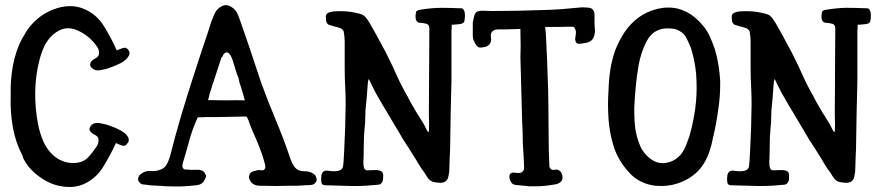

<svg xmlns="http://www.w3.org/2000/svg" viewBox="-20 -744 3497 764"><path d="M486.3 -172.9Q478.5 -160.2 464.8 -165Q451.2 -169.9 441.4 -174.8Q419.9 -127.9 390.6 -80.1Q361.3 -32.2 311.5 -10.7Q288.1 -1 262.7 0Q258.8 0 254.9 0Q234.4 0 212.9 -4.9Q168 -15.6 128.9 -46.9Q89.8 -77.1 71.3 -117.2Q71.3 -120.1 70.3 -123Q69.3 -126 67.4 -128.9Q42 -177.7 31.2 -237.3Q20.5 -297.9 22.5 -359.4Q22.5 -366.2 22.5 -373Q21.5 -427.7 31.2 -481.4Q42 -541 67.4 -589.8Q69.3 -592.8 71.3 -595.7Q72.3 -598.6 75.2 -601.6Q85 -622.1 101.6 -641.6Q118.2 -661.1 138.7 -676.8Q176.8 -705.1 223.6 -715.8Q241.2 -719.7 258.8 -719.7Q288.1 -719.7 315.4 -708Q365.2 -686.5 394.5 -638.7Q423.8 -590.8 444.3 -543.9Q455.1 -547.9 468.8 -552.7Q481.4 -557.6 490.2 -545.9Q495.1 -540 495.1 -533.2Q495.1 -533.2 495.1 -532.2Q495.1 -526.4 492.2 -521.5Q484.4 -506.8 462.9 -494.1Q440.4 -482.4 417 -474.6Q402.3 -468.8 388.7 -466.8Q376 -463.9 369.1 -463.9Q360.4 -463.9 353.5 -467.8Q346.7 -471.7 341.8 -477.5Q337.9 -483.4 338.9 -488.3Q338.9 -493.2 341.8 -497.1Q347.7 -505.9 361.3 -512.7Q374 -519.5 374 -532.2Q374 -540 372.1 -546.9Q369.1 -553.7 365.2 -559.6Q335.9 -602.5 286.1 -624Q236.3 -645.5 191.4 -606.4Q168.9 -586.9 156.2 -559.6Q143.6 -532.2 136.7 -503.9Q121.1 -442.4 120.1 -378.9Q119.1 -315.4 130.9 -252.9Q137.7 -215.8 152.3 -181.6Q167 -147.5 195.3 -123Q213.9 -107.4 239.3 -99.6Q264.6 -92.8 289.1 -96.7Q315.4 -100.6 332 -119.1Q348.6 -137.7 363.3 -159.2Q367.2 -165 370.1 -171.9Q372.1 -178.7 372.1 -186.5Q372.1 -200.2 358.4 -207Q345.7 -212.9 338.9 -221.7Q335.9 -225.6 335.9 -230.5Q335.9 -234.4 339.8 -241.2Q344.7 -248 351.6 -252Q359.4 -254.9 367.2 -254.9Q374 -254.9 386.7 -252Q400.4 -250 416 -244.1Q439.5 -236.3 460.9 -224.6Q483.4 -211.9 490.2 -197.3Q493.2 -191.4 492.2 -185.5Q492.2 -178.7 486.3 -172.9Z M1236.3 -43Q1239.3 -37.1 1240.2 -30.3Q1240.2 -29.3 1240.2 -28.3Q1240.2 -23.4 1236.3 -18.6Q1229.5 -8.8 1216.8 -7.8Q1205.1 -6.8 1193.4 -6.8Q1178.7 -5.9 1164.1 -4.9Q1149.4 -4.9 1134.8 -4.9Q1105.5 -3.9 1075.2 -3.9Q1045.9 -3.9 1015.6 -4.9Q1002 -4.9 991.2 -9.8Q980.5 -14.6 974.6 -27.3Q971.7 -32.2 970.7 -37.1Q969.7 -43 972.7 -48.8Q976.6 -58.6 987.3 -62.5Q999 -65.4 1008.8 -67.4Q1015.6 -67.4 1023.4 -66.4Q1032.2 -66.4 1035.2 -75.2Q1036.1 -78.1 1036.1 -81.1Q1036.1 -85 1035.2 -87.9Q1026.4 -122.1 1012.7 -157.2Q999 -192.4 984.4 -223.6Q982.4 -228.5 972.7 -253.9Q963.9 -280.3 959 -280.3Q930.7 -280.3 903.3 -279.3Q875 -278.3 846.7 -278.3Q834 -278.3 821.3 -278.3Q809.6 -278.3 796.9 -278.3Q793.9 -277.3 781.2 -277.3Q768.6 -278.3 766.6 -276.4Q746.1 -232.4 733.4 -185.5Q720.7 -138.7 707 -93.8Q705.1 -87.9 706.1 -81.1Q707 -74.2 711.9 -71.3Q714.8 -69.3 717.8 -69.3Q720.7 -69.3 723.6 -69.3Q739.3 -67.4 763.7 -68.4Q789.1 -69.3 796.9 -51.8Q799.8 -47.9 799.8 -43Q798.8 -37.1 796.9 -33.2Q793.9 -27.3 790 -21.5Q786.1 -15.6 780.3 -12.7Q776.4 -9.8 770.5 -8.8Q765.6 -6.8 759.8 -6.8Q728.5 -2.9 698.2 -2Q690.4 -2 683.6 -2Q660.2 -2 636.7 -2.9Q623 -4.9 607.4 -4.9Q591.8 -5.9 576.2 -6.8Q565.4 -8.8 552.7 -9.8Q540 -9.8 533.2 -20.5Q529.3 -24.4 529.3 -30.3Q529.3 -33.2 530.3 -37.1Q533.2 -46.9 541 -51.8Q559.6 -66.4 581.1 -63.5Q603.5 -61.5 624 -71.3Q637.7 -78.1 644.5 -91.8Q651.4 -105.5 656.2 -120.1Q675.8 -199.2 699.2 -278.3Q722.7 -357.4 748 -435.5Q765.6 -491.2 784.2 -546.9Q803.7 -602.5 821.3 -659.2Q826.2 -670.9 830.1 -680.7Q834 -691.4 840.8 -701.2Q847.7 -710.9 858.4 -716.8Q869.1 -723.6 879.9 -723.6Q891.6 -722.7 901.4 -715.8Q911.1 -710 918 -701.2Q924.8 -691.4 928.7 -680.7Q932.6 -670.9 936.5 -659.2Q958 -598.6 978.5 -537.1Q999 -475.6 1019.5 -414.1Q1046.9 -338.9 1078.1 -264.6Q1109.4 -190.4 1134.8 -114.3Q1137.7 -105.5 1141.6 -96.7Q1146.5 -87.9 1151.4 -80.1Q1166 -62.5 1189.5 -62.5Q1213.9 -63.5 1229.5 -50.8Q1232.4 -48.8 1234.4 -46.9Q1236.3 -43.9 1236.3 -43ZM861.3 -515.6Q853.5 -492.2 845.7 -467.8Q837.9 -443.4 830.1 -419.9Q825.2 -408.2 822.3 -396.5Q819.3 -383.8 814.5 -373Q814.5 -371.1 811.5 -358.4Q808.6 -345.7 806.6 -345.7Q843.8 -344.7 880.9 -344.7Q917 -345.7 954.1 -344.7Q951.2 -357.4 947.3 -370.1Q943.4 -382.8 939.5 -395.5Q937.5 -402.3 935.5 -408.2Q932.6 -414.1 931.6 -421.9Q929.7 -427.7 928.7 -434.6Q926.8 -441.4 923.8 -446.3Q920.9 -457 917 -467.8Q914.1 -477.5 911.1 -487.3Q908.2 -496.1 905.3 -505.9Q902.3 -514.6 897.5 -523.4Q894.5 -527.3 890.6 -532.2Q887.7 -535.2 883.8 -535.2Q881.8 -535.2 880.9 -535.2Q876 -535.2 874 -532.2Q871.1 -530.3 869.1 -527.3Q869.1 -525.4 868.2 -525.4Q867.2 -524.4 867.2 -523.4Q867.2 -522.5 866.2 -519.5Q864.3 -517.6 861.3 -515.6Z M1436.5 -328.1Q1433.6 -303.7 1433.6 -280.3Q1433.6 -255.9 1430.7 -231.4Q1427.7 -203.1 1427.7 -173.8Q1427.7 -144.5 1426.8 -114.3Q1424.8 -102.5 1426.8 -84Q1428.7 -64.5 1445.3 -66.4Q1456.1 -66.4 1473.6 -67.4Q1492.2 -67.4 1500 -60.5Q1504.9 -54.7 1504.9 -44.9Q1504.9 -35.2 1503.9 -27.3Q1502 -18.6 1496.1 -13.7Q1491.2 -8.8 1482.4 -8.8Q1436.5 -3.9 1395.5 -3.9Q1386.7 -3.9 1377.9 -3.9Q1329.1 -4.9 1274.4 -6.8Q1259.8 -6.8 1258.8 -19.5Q1257.8 -26.4 1257.8 -31.2Q1257.8 -38.1 1258.8 -44.9Q1262.7 -68.4 1286.1 -64.5Q1309.6 -60.5 1327.1 -64.5Q1335 -66.4 1339.8 -71.3Q1344.7 -76.2 1345.7 -86.9Q1347.7 -101.6 1349.6 -145.5Q1351.6 -189.5 1353.5 -237.3Q1354.5 -262.7 1354.5 -286.1Q1355.5 -310.5 1355.5 -328.1Q1355.5 -364.3 1353.5 -400.4Q1351.6 -436.5 1351.6 -472.7Q1351.6 -498 1351.6 -525.4Q1351.6 -552.7 1351.6 -578.1Q1351.6 -588.9 1350.6 -598.6Q1348.6 -608.4 1347.7 -619.1Q1345.7 -623 1341.8 -627Q1337.9 -630.9 1334 -631.8Q1322.3 -636.7 1310.5 -638.7Q1299.8 -641.6 1288.1 -645.5Q1283.2 -647.5 1280.3 -653.3Q1276.4 -659.2 1276.4 -678.7Q1276.4 -697.3 1317.4 -699.2Q1359.4 -701.2 1393.6 -693.4Q1408.2 -690.4 1419.9 -686.5Q1431.6 -681.6 1441.4 -667Q1452.1 -651.4 1460.9 -634.8Q1469.7 -619.1 1478.5 -603.5Q1490.2 -582 1502 -559.6Q1514.6 -538.1 1524.4 -516.6Q1542 -482.4 1557.6 -446.3Q1573.2 -411.1 1591.8 -377.9Q1602.5 -359.4 1612.3 -339.8Q1623 -320.3 1634.8 -300.8Q1644.5 -284.2 1656.2 -266.6Q1668 -249 1676.8 -229.5Q1677.7 -226.6 1679.7 -223.6Q1681.6 -219.7 1686.5 -218.8Q1687.5 -235.4 1687.5 -252.9Q1686.5 -270.5 1686.5 -287.1Q1686.5 -373 1687.5 -458Q1688.5 -543 1688.5 -627.9Q1688.5 -627.9 1688.5 -628.9Q1688.5 -629.9 1688.5 -629.9Q1688.5 -646.5 1676.8 -649.4Q1665 -652.3 1653.3 -653.3Q1650.4 -653.3 1648.4 -653.3Q1645.5 -654.3 1643.6 -655.3Q1635.7 -659.2 1633.8 -671.9Q1632.8 -683.6 1634.8 -691.4Q1634.8 -694.3 1635.7 -697.3Q1637.7 -700.2 1639.6 -701.2Q1642.6 -703.1 1645.5 -704.1Q1648.4 -705.1 1651.4 -705.1Q1699.2 -712.9 1734.4 -712.9Q1769.5 -712.9 1815.4 -710.9Q1821.3 -710.9 1824.2 -706.1Q1827.1 -701.2 1829.1 -695.3Q1830.1 -688.5 1830.1 -681.6Q1830.1 -673.8 1829.1 -667Q1829.1 -664.1 1828.1 -662.1Q1828.1 -660.2 1827.1 -657.2Q1822.3 -648.4 1803.7 -647.5Q1785.2 -645.5 1776.4 -645.5Q1778.3 -645.5 1777.3 -632.8Q1776.4 -620.1 1776.4 -619.1Q1776.4 -605.5 1776.4 -591.8Q1776.4 -578.1 1776.4 -564.5Q1776.4 -528.3 1776.4 -491.2Q1776.4 -455.1 1776.4 -418.9Q1775.4 -359.4 1773.4 -298.8Q1772.5 -239.3 1771.5 -179.7Q1771.5 -149.4 1769.5 -119.1Q1768.6 -88.9 1767.6 -60.5Q1765.6 -48.8 1763.7 -39.1Q1761.7 -29.3 1752 -21.5Q1743.2 -16.6 1733.4 -16.6Q1723.6 -16.6 1712.9 -18.6Q1706.1 -18.6 1710 -18.6Q1714.8 -18.6 1707 -19.5Q1690.4 -22.5 1679.7 -40Q1669.9 -56.6 1659.2 -70.3Q1647.5 -86.9 1633.8 -111.3Q1619.1 -135.7 1607.4 -153.3Q1584 -187.5 1564.5 -222.7Q1543.9 -256.8 1522.5 -293Q1518.6 -300.8 1513.7 -307.6Q1509.8 -315.4 1504.9 -322.3Q1489.3 -348.6 1474.6 -375Q1460.9 -402.3 1447.3 -429.7Q1443.4 -425.8 1441.4 -383.8Q1438.5 -342.8 1436.5 -328.1Z M2347.7 -618.2Q2346.7 -606.4 2342.8 -597.7Q2339.8 -587.9 2331.1 -581.1Q2324.2 -576.2 2311.5 -573.2Q2298.8 -571.3 2291 -570.3Q2287.1 -569.3 2284.2 -569.3Q2281.2 -569.3 2278.3 -570.3Q2272.5 -573.2 2270.5 -579.1Q2268.6 -585 2268.6 -590.8Q2270.5 -598.6 2271.5 -610.4Q2272.5 -622.1 2267.6 -630.9Q2264.6 -637.7 2256.8 -637.7Q2249 -637.7 2243.2 -637.7Q2219.7 -637.7 2197.3 -636.7Q2174.8 -636.7 2151.4 -636.7Q2150.4 -636.7 2150.4 -635.7Q2149.4 -635.7 2149.4 -634.8Q2151.4 -625 2153.3 -585.9Q2155.3 -546.9 2157.2 -499Q2159.2 -441.4 2161.1 -386.7Q2162.1 -333 2162.1 -322.3Q2162.1 -257.8 2163.1 -203.1Q2163.1 -148.4 2166 -84Q2166 -81.1 2166 -80.1Q2167 -78.1 2168 -77.1Q2173.8 -65.4 2186.5 -68.4Q2200.2 -71.3 2208 -63.5Q2214.8 -58.6 2217.8 -44.9Q2219.7 -30.3 2213.9 -23.4Q2206.1 -13.7 2191.4 -10.7Q2176.8 -8.8 2166 -6.8Q2151.4 -3.9 2125 -2.9Q2112.3 -2.9 2102.5 -2.9Q2090.8 -2.9 2082 -2.9Q2072.3 -4.9 2063.5 -4.9Q2055.7 -5.9 2046.9 -6.8Q2040 -6.8 2032.2 -7.8Q2025.4 -8.8 2019.5 -12.7Q2013.7 -16.6 2010.7 -25.4Q2006.8 -33.2 2006.8 -40Q2006.8 -60.5 2030.3 -56.6Q2053.7 -52.7 2061.5 -63.5Q2065.4 -69.3 2065.4 -73.2Q2065.4 -77.1 2065.4 -82Q2065.4 -91.8 2064.5 -102.5Q2063.5 -113.3 2063.5 -123Q2062.5 -146.5 2060.5 -170.9Q2059.6 -195.3 2059.6 -219.7Q2059.6 -232.4 2058.6 -241.2Q2057.6 -250 2057.6 -261.7Q2057.6 -263.7 2057.6 -263.7Q2057.6 -264.6 2057.6 -265.6Q2055.7 -349.6 2050.8 -516.6Q2050.8 -539.1 2051.8 -562.5Q2051.8 -585.9 2050.8 -618.2Q2050.8 -619.1 2050.8 -623Q2050.8 -626 2050.8 -628.9Q2035.2 -628.9 2020.5 -627.9Q2004.9 -627 1990.2 -627Q1979.5 -627 1961.9 -627Q1945.3 -627 1936.5 -616.2Q1931.6 -606.4 1933.6 -594.7Q1935.5 -584 1931.6 -574.2Q1929.7 -569.3 1925.8 -565.4Q1920.9 -561.5 1917 -559.6Q1911.1 -556.6 1901.4 -555.7Q1890.6 -553.7 1885.7 -555.7Q1882.8 -556.6 1879.9 -559.6Q1877 -561.5 1875 -564.5Q1869.1 -573.2 1865.2 -582Q1861.3 -591.8 1861.3 -601.6Q1861.3 -615.2 1861.3 -627.9Q1861.3 -640.6 1861.3 -654.3Q1863.3 -663.1 1866.2 -677.7Q1870.1 -692.4 1877.9 -697.3Q1887.7 -702.1 1906.2 -701.2Q1923.8 -700.2 1935.5 -700.2Q1987.3 -700.2 2039.1 -701.2Q2091.8 -703.1 2142.6 -704.1Q2180.7 -705.1 2218.8 -708Q2255.9 -710.9 2294.9 -714.8Q2302.7 -714.8 2317.4 -713.9Q2331.1 -712.9 2336.9 -708Q2340.8 -704.1 2343.8 -697.3Q2345.7 -691.4 2345.7 -685.5Q2345.7 -680.7 2345.7 -668Q2345.7 -656.2 2345.7 -651.4Q2345.7 -639.6 2346.7 -630.9Q2347.7 -622.1 2347.7 -618.2Z M2816.4 -192.4Q2811.5 -166 2802.7 -140.6Q2794.9 -116.2 2780.3 -92.8Q2752 -46.9 2698.2 -22.5Q2656.2 -3.9 2613.3 -3.9Q2600.6 -3.9 2587.9 -4.9Q2523.4 -12.7 2482.4 -58.6Q2440.4 -104.5 2421.9 -161.1Q2405.3 -214.8 2401.4 -270.5Q2399.4 -300.8 2399.4 -331.1Q2399.4 -356.4 2401.4 -382.8Q2402.3 -423.8 2408.2 -463.9Q2414.1 -503.9 2427.7 -543Q2442.4 -581.1 2464.8 -615.2Q2488.3 -650.4 2521.5 -674.8Q2553.7 -698.2 2596.7 -709Q2618.2 -713.9 2639.6 -713.9Q2660.2 -713.9 2679.7 -709Q2707 -701.2 2730.5 -685.5Q2753.9 -668.9 2772.5 -647.5Q2792 -626 2803.7 -600.6Q2815.4 -575.2 2824.2 -548.8Q2834 -516.6 2838.9 -485.4Q2843.8 -454.1 2845.7 -422.9Q2845.7 -415 2845.7 -407.2Q2845.7 -357.4 2837.9 -307.6Q2830.1 -249 2816.4 -192.4ZM2729.5 -552.7Q2721.7 -572.3 2711.9 -591.8Q2702.1 -611.3 2683.6 -621.1Q2671.9 -627.9 2658.2 -629.9Q2650.4 -630.9 2642.6 -630.9Q2637.7 -630.9 2631.8 -630.9Q2617.2 -630.9 2604.5 -626Q2591.8 -622.1 2580.1 -613.3Q2569.3 -604.5 2561.5 -593.8Q2553.7 -582 2547.9 -569.3Q2529.3 -529.3 2521.5 -486.3Q2513.7 -442.4 2509.8 -399.4Q2505.9 -358.4 2503.9 -316.4Q2503.9 -306.6 2503.9 -296.9Q2503.9 -263.7 2507.8 -232.4Q2512.7 -200.2 2525.4 -168Q2538.1 -135.7 2565.4 -114.3Q2589.8 -94.7 2618.2 -94.7Q2625 -94.7 2633.8 -96.7Q2669.9 -103.5 2693.4 -134.8Q2704.1 -150.4 2710.9 -168Q2717.8 -186.5 2723.6 -203.1Q2733.4 -237.3 2740.2 -273.4Q2747.1 -308.6 2750 -344.7Q2752 -370.1 2752 -394.5Q2752 -422.9 2750 -450.2Q2745.1 -502 2729.5 -552.7Z M3051.8 -328.1Q3048.8 -303.7 3048.8 -280.3Q3048.8 -255.9 3045.9 -231.4Q3043 -203.1 3043 -173.8Q3043 -144.5 3042 -114.3Q3040 -102.5 3042 -84Q3043.9 -64.5 3060.5 -66.4Q3071.3 -66.4 3088.9 -67.4Q3107.4 -67.4 3115.2 -60.5Q3120.1 -54.7 3120.1 -44.9Q3120.1 -35.2 3119.1 -27.3Q3117.2 -18.6 3111.3 -13.7Q3106.4 -8.8 3097.7 -8.8Q3051.8 -3.9 3010.7 -3.9Q3002 -3.9 2993.2 -3.9Q2944.3 -4.9 2889.6 -6.8Q2875 -6.8 2874 -19.5Q2873 -26.4 2873 -31.2Q2873 -38.1 2874 -44.9Q2877.9 -68.4 2901.4 -64.5Q2924.8 -60.5 2942.4 -64.5Q2950.2 -66.4 2955.1 -71.3Q2960 -76.2 2960.9 -86.9Q2962.9 -101.6 2964.8 -145.5Q2966.8 -189.5 2968.8 -237.3Q2969.7 -262.7 2969.7 -286.1Q2970.7 -310.5 2970.7 -328.1Q2970.7 -364.3 2968.8 -400.4Q2966.8 -436.5 2966.8 -472.7Q2966.8 -498 2966.8 -525.4Q2966.8 -552.7 2966.8 -578.1Q2966.8 -588.9 2965.8 -598.6Q2963.9 -608.4 2962.9 -619.1Q2960.9 -623 2957 -627Q2953.1 -630.9 2949.2 -631.8Q2937.5 -636.7 2925.8 -638.7Q2915 -641.6 2903.3 -645.5Q2898.4 -647.5 2895.5 -653.3Q2891.6 -659.2 2891.6 -678.7Q2891.6 -697.3 2932.6 -699.2Q2974.6 -701.2 3008.8 -693.4Q3023.4 -690.4 3035.2 -686.5Q3046.9 -681.6 3056.6 -667Q3067.4 -651.4 3076.2 -634.8Q3085 -619.1 3093.8 -603.5Q3105.5 -582 3117.2 -559.6Q3129.9 -538.1 3139.6 -516.6Q3157.2 -482.4 3172.9 -446.3Q3188.5 -411.1 3207 -377.9Q3217.8 -359.4 3227.5 -339.8Q3238.3 -320.3 3250 -300.8Q3259.8 -284.2 3271.5 -266.6Q3283.2 -249 3292 -229.5Q3293 -226.6 3294.9 -223.6Q3296.9 -219.7 3301.8 -218.8Q3302.7 -235.4 3302.7 -252.9Q3301.8 -270.5 3301.8 -287.1Q3301.8 -373 3302.7 -458Q3303.7 -543 3303.7 -627.9Q3303.7 -627.9 3303.7 -628.9Q3303.7 -629.9 3303.7 -629.9Q3303.7 -646.5 3292 -649.4Q3280.3 -652.3 3268.6 -653.3Q3265.6 -653.3 3263.7 -653.3Q3260.7 -654.3 3258.8 -655.3Q3251 -659.2 3249 -671.9Q3248 -683.6 3250 -691.4Q3250 -694.3 3251 -697.3Q3252.9 -700.2 3254.9 -701.2Q3257.8 -703.1 3260.7 -704.1Q3263.7 -705.1 3266.6 -705.1Q3314.5 -712.9 3349.6 -712.9Q3384.8 -712.9 3430.7 -710.9Q3436.5 -710.9 3439.5 -706.1Q3442.4 -701.2 3444.3 -695.3Q3445.3 -688.5 3445.3 -681.6Q3445.3 -673.8 3444.3 -667Q3444.3 -664.1 3443.4 -662.1Q3443.4 -660.2 3442.4 -657.2Q3437.5 -648.4 3418.9 -647.5Q3400.4 -645.5 3391.6 -645.5Q3393.6 -645.5 3392.6 -632.8Q3391.6 -620.1 3391.6 -619.1Q3391.6 -605.5 3391.6 -591.8Q3391.6 -578.1 3391.6 -564.5Q3391.6 -528.3 3391.6 -491.2Q3391.6 -455.1 3391.6 -418.9Q3390.6 -359.4 3388.7 -298.8Q3387.7 -239.3 3386.7 -179.7Q3386.7 -149.4 3384.8 -119.1Q3383.8 -88.9 3382.8 -60.5Q3380.9 -48.8 3378.9 -39.1Q3377 -29.3 3367.2 -21.5Q3358.4 -16.6 3348.6 -16.6Q3338.9 -16.6 3328.1 -18.6Q3321.3 -18.6 3325.2 -18.6Q3330.1 -18.6 3322.3 -19.5Q3305.7 -22.5 3294.9 -40Q3285.2 -56.6 3274.4 -70.3Q3262.7 -86.9 3249 -111.3Q3234.4 -135.7 3222.7 -153.3Q3199.2 -187.5 3179.7 -222.7Q3159.2 -256.8 3137.7 -293Q3133.8 -300.8 3128.9 -307.6Q3125 -315.4 3120.1 -322.3Q3104.5 -348.6 3089.8 -375Q3076.2 -402.3 3062.5 -429.7Q3058.6 -425.8 3056.6 -383.8Q3053.7 -342.8 3051.8 -328.1Z"/></svg>

Font: Little Wizzy
Style: Regular
Weight: 400
Version: Version 1.0